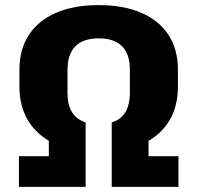

<svg xmlns="http://www.w3.org/2000/svg" viewBox="-20 -731 772 751"><path d="M315 -137Q234 -145 176 -177.5Q118 -210 87 -264.5Q56 -319 56 -393V-458Q56 -538 93 -594.5Q130 -651 199.5 -681Q269 -711 366 -711Q463 -711 532.5 -681Q602 -651 639 -594.5Q676 -538 676 -458V-393Q676 -319 645.5 -264.5Q615 -210 557 -178Q499 -146 417 -137V-252Q443 -260 458.5 -276.5Q474 -293 481 -316.5Q488 -340 488 -368V-458Q488 -520 457 -550.5Q426 -581 366 -581Q306 -581 275 -550Q244 -519 244 -458V-368Q244 -321 261.5 -292.5Q279 -264 315 -252ZM54 -120H171V-226H315V0H54ZM417 -226H561V-120H678V0H417Z"/></svg>

Font: Pathway Extreme SemiCondensed ExtraBold
Style: Regular
Weight: 800
Width: 4
Version: Version 1.001;gftools[0.9.26]